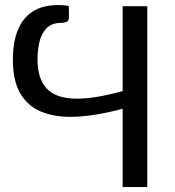

<svg xmlns="http://www.w3.org/2000/svg" viewBox="-20 -741 694 760"><path d="M563 -0.5H465.5V-310.5Q345.5 -278.5 258.5 -278.5Q191.5 -278.5 140.2 -300.2Q89 -322 59.5 -372.5Q31 -422.5 31 -505.5Q31 -572.5 50 -620.8Q69 -669 108.8 -695Q148.5 -721 211.5 -721Q236.5 -721 252.5 -717L253 -674.5Q253 -658.5 244 -654.5Q234.5 -650.5 222.5 -650.5Q185.5 -650.5 165 -630Q144 -608.5 136.2 -575.5Q128.5 -542.5 128.5 -506Q128.5 -428.5 165.8 -389.5Q203 -350.5 284.5 -350.5Q357.5 -350.5 465.5 -380.5V-716.5H563Z"/></svg>

Font: Verano Sans
Style: Regular
Weight: 400
Designer: Lukasz Dziedzic with Adam Twardoch and Botio Nikoltchev
Foundry: tyPoland Lukasz Dziedzic
Version: Version 3.001;December 28, 2019;FontCreator 12.0.0.2547 64-b